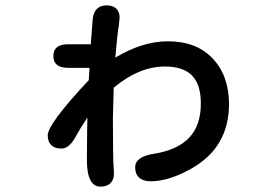

<svg xmlns="http://www.w3.org/2000/svg" viewBox="-20 -636 1040 716"><path d="M606 -482Q713 -482 773.5 -417.5Q834 -353 834 -248Q834 -86 693 -7Q610 40 542 40Q514 40 499 26.5Q484 13 484 -12Q484 -51 551 -62Q641 -76 685 -122Q729 -168 729 -250Q729 -321 696 -354.5Q663 -388 595 -388Q499 -388 404 -309L401 -194Q401 -42 404 -10L405 11Q405 34 392 47Q379 60 355 60Q304 60 304 -40L305 -151L306 -198Q277 -154 262 -126Q238 -82 209 -82Q184 -82 171 -95Q158 -108 158 -131Q158 -174 311 -337L314 -383H234Q179 -383 179 -427Q179 -471 234 -471H319V-479L326 -567Q329 -591 342 -603.5Q355 -616 377 -616Q401 -616 413.5 -604Q426 -592 426 -570L423 -539Q419 -524 410 -421Q511 -482 606 -482Z"/></svg>

Font: 寒蝉全圆体 Bold
Style: Regular
Weight: 700
Designer: Warren2060
      Designed by Motoya company      

      [Varela Round]
      Joe Prince(Latin component); Avraham Cornf
Foundry: ChillType
Version: Version 3.200